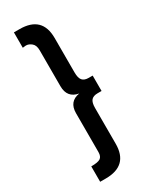

<svg xmlns="http://www.w3.org/2000/svg" viewBox="-231 -808 797 1005"><g transform="rotate(-30 168.0 -305.5)"><path d="M86 146H52V53Q93 53 107.5 43Q122 33 122 7V-228Q122 -298 188 -309Q122 -321 122 -391V-608Q122 -639 105.5 -652.5Q89 -666 73 -666H70L52 -664V-757H86Q222 -757 222 -625V-417Q222 -383 234 -369Q246 -355 272 -355H296V-262H272Q246 -262 234 -248.5Q222 -235 222 -202V14Q222 146 86 146Z"/></g></svg>

Font: Montserrat_am3
Style: Regular
Weight: 400
Designer: Julieta Ulanovsky
Foundry: Julieta Ulanovsky, Armenina letters added by Vahan Hovhannisyan
Version: Version 2.001